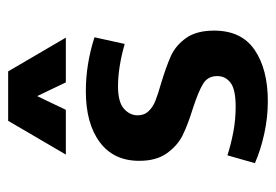

<svg xmlns="http://www.w3.org/2000/svg" viewBox="-124 -555 686 478"><g transform="rotate(-90 219.0 -316.0)"><path d="M348.6 -348.6Q290 -365.2 243.2 -365.2Q204.1 -365.2 187.5 -350.6Q170.9 -335.9 170.9 -316.4Q170.9 -299.8 181.2 -289.1Q191.4 -278.3 207.5 -272Q223.6 -265.6 251 -257.8Q293 -245.1 318.8 -233.4Q344.7 -221.7 363.3 -195.8Q381.8 -169.9 381.8 -126Q381.8 -57.6 333.5 -24.9Q285.2 7.8 206.1 7.8Q166 7.8 125.5 -1Q85 -9.8 51.8 -24.4L71.3 -92.8Q98.6 -84 129.4 -78.1Q160.2 -72.3 192.4 -72.3Q235.4 -72.3 252 -85Q268.6 -97.7 268.6 -118.2Q268.6 -141.6 249.5 -153.3Q230.5 -165 188.5 -178.7Q147.5 -191.4 121.6 -204.1Q95.7 -216.8 76.7 -243.2Q57.6 -269.5 57.6 -312.5Q57.6 -376 104 -410.6Q150.4 -445.3 231.4 -445.3Q297.9 -445.3 365.2 -423.8ZM364.3 -495.1H252.9L198.2 -609.4H239.3L184.6 -495.1H73.2L157.2 -638.7H280.3Z"/></g></svg>

Font: Sudo Variable
Style: Regular
Weight: 400
Monospace: yes
Designer: Jens Kutilek
Foundry: Jens Kutilek
Version: Version 0.040